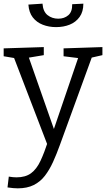

<svg xmlns="http://www.w3.org/2000/svg" viewBox="-26 -789 579 1048"><path d="M15 234 22 175Q34 177 44.5 178Q55 179 64 179Q113 179 143.5 156.5Q174 134 195 89Q216 44 238 -23L235 7L48 -480L59 -471L-6 -482V-525L213 -532V-488L123 -473L129 -482L278 -57L260 -61L403 -480L409 -471L321 -482V-525L533 -532V-488L463 -472L477 -481L301 2Q283 52 263.5 95Q244 138 219 170.5Q194 203 158 221Q122 239 71 239Q48 239 15 234ZM280 -641Q241 -641 207.5 -654Q174 -667 153 -694Q132 -721 129 -764L206 -769Q209 -726 233.5 -706.5Q258 -687 292 -687Q325 -687 347 -706Q369 -725 368 -766L429 -769Q429 -725 408.5 -696.5Q388 -668 354.5 -654.5Q321 -641 280 -641Z"/></svg>

Font: Pack4
Style: Regular
Weight: 400
Version: Version 2.002